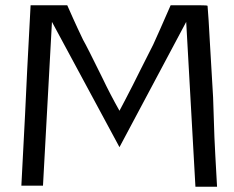

<svg xmlns="http://www.w3.org/2000/svg" viewBox="-20 -705 887 728"><path d="M235 -685Q243 -667 257.5 -634.5Q272 -602 295 -554Q302 -542 320.5 -505.5Q339 -469 369 -408Q397 -349 433 -285Q440 -298 452.5 -322Q465 -346 483 -381Q493 -401 512.5 -440Q532 -479 561 -536Q571 -558 587.5 -595Q604 -632 627 -685H739Q765 -685 767 -683Q771 -636 775.5 -549.5Q780 -463 788 -336L793 -185Q794 -160 796.5 -114Q799 -68 803 3H721L686 -622L433 -147L177 -622L143 -1H61L75 -270Q77 -318 83 -438L96 -685Z"/></svg>

Font: New Athena Unicode
Style: Regular
Weight: 400
Designer: J. Rusten 1997; rev. by R. Hancock 2001, 2002, rev. by D. Mastronarde 2002-2021
Foundry: GreekKeys New Athena Unicode
Version: Version 5.008